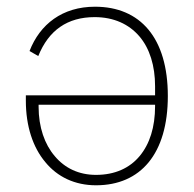

<svg xmlns="http://www.w3.org/2000/svg" viewBox="-20 -540 577 572"><path d="M442 -256V-283C442 -344 426 -396 395 -432C364 -468 319 -489 262 -489C181 -489 125 -450 94 -373L68 -388C99 -468 166 -520 263 -520C398 -520 480 -427 480 -254C480 -82 399 12 266 12C203 12 151 -13 115 -57C78 -101 57 -164 57 -240V-256ZM95 -222C95 -161 113 -110 143 -75C173 -39 215 -19 266 -19C322 -19 366 -39 396 -75C426 -111 442 -161 442 -224V-228H95Z"/></svg>

Font: Plexus Sans ExtraLight
Style: Regular
Weight: 250
Version: Version 2.001;PS 002.001;hotconv 1.0.70;makeotf.lib2.5.58329